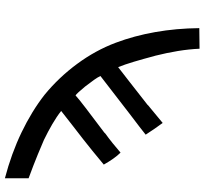

<svg xmlns="http://www.w3.org/2000/svg" viewBox="-46 -650 853 802"><g transform="rotate(-90 381.0 -248.5)"><path d="M579 158Q577 114 569.5 68Q562 22 549 -30V-29Q536 -78 524.5 -116.5Q513 -155 502 -182Q483 -168 444 -137Q405 -106 343 -58H344L269 4L246 -28L220 -67Q228 -74 252.5 -92.5Q277 -111 307 -134L465 -256Q460 -267 449 -282.5Q438 -298 421 -320Q393 -354 384 -360Q370 -347 332 -318Q294 -289 229 -240L224 -235Q207 -223 184.5 -205Q162 -187 145 -172Q133 -184 120.5 -201.5Q108 -219 95 -242Q109 -254 152 -289Q195 -324 259 -373L319 -420Q295 -439 264 -457Q233 -475 198 -492Q180 -500 137.5 -517.5Q95 -535 38 -556V-655Q141 -628 229.5 -585.5Q318 -543 387 -489Q459 -430 515.5 -353.5Q572 -277 604 -192Q633 -115 648.5 -27Q664 61 665 157Z"/></g></svg>

Font: New Athena Unicode
Style: Bold
Weight: 700
Designer: J. Rusten 1997; rev. by R. Hancock 2001, 2002, rev. by D. Mastronarde 2002-2021
Foundry: Society for Classical Studies (formerly American Philological Association)
Version: Version 5.008